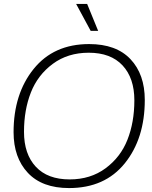

<svg xmlns="http://www.w3.org/2000/svg" viewBox="-20 -946 771 976"><path d="M331 10Q194 10 121.5 -67.5Q49 -145 49 -274Q49 -469 151 -595.5Q253 -722 433 -722Q571 -722 643.5 -645Q716 -568 716 -438Q716 -242 614.5 -116Q513 10 331 10ZM334 -34Q440 -34 516.5 -90.5Q593 -147 628 -236Q663 -325 663 -436Q663 -549 603 -613.5Q543 -678 431 -678Q325 -678 248.5 -621.5Q172 -565 137 -476Q102 -387 102 -276Q102 -163 162 -98.5Q222 -34 334 -34ZM479 -789H441L367 -926H423Z"/></svg>

Font: Creato Display Light
Style: Italic
Weight: 300
Italic angle: -10°
Version: Version 1.000